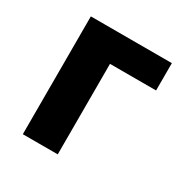

<svg xmlns="http://www.w3.org/2000/svg" viewBox="-122 -598 677 700"><g transform="rotate(30 216.0 -248.0)"><path d="M65 0V-496H406V-381H212V0Z"/></g></svg>

Font: Giro Regular
Style: Bold
Weight: 700
Designer: Paul D. Hunt
Foundry: Adobe Systems Incorporated
Version: Version 1.000;PS 1.0;hotconv 1.0.88;makeotf.lib2.5.647800